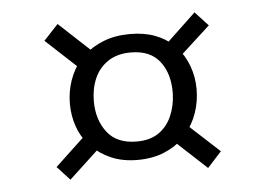

<svg xmlns="http://www.w3.org/2000/svg" viewBox="-40 -573 749 542"><g transform="rotate(-5 335.0 -302.0)"><path d="M569 -125 529 -81 432 -171H464Q441 -148 408 -134.5Q375 -121 333 -121Q291 -121 258.5 -135Q226 -149 204 -172L238 -174L139 -82L103 -121L200 -212L197 -179Q177 -201 166.5 -231.5Q156 -262 156 -295Q156 -330 167 -361.5Q178 -393 199 -419L197 -389L100 -479L141 -523L240 -431L210 -429Q234 -451 267 -464Q300 -477 342 -477Q382 -477 412.5 -465.5Q443 -454 464 -434H436L529 -522L566 -482L471 -395V-427Q493 -403 504.5 -371.5Q516 -340 516 -306Q516 -271 505 -239Q494 -207 473 -182L470 -216ZM335 -173Q373 -173 397.5 -190Q422 -207 434.5 -236Q447 -265 448 -299Q449 -355 422 -390Q395 -425 340 -425Q301 -425 275 -407.5Q249 -390 236.5 -361Q224 -332 224 -297Q224 -244 251.5 -208.5Q279 -173 335 -173Z"/></g></svg>

Font: Bitter Thin
Style: Regular
Weight: 400
Version: Version 3.021